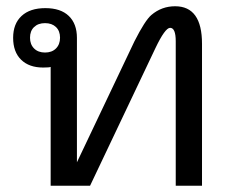

<svg xmlns="http://www.w3.org/2000/svg" viewBox="-20 -594 748 614"><path d="M124 -520Q102 -520 89 -507.5Q76 -495 76 -473.5Q76 -452 89 -439Q102 -426 124 -426Q146 -426 159 -439Q172 -452 172 -473.5Q172 -495 159 -507.5Q146 -520 124 -520ZM542 -462Q542 -505 524 -505Q508 -505 477 -440L268 0H142V-380Q138 -378 118 -378Q73 -378 47.5 -403Q22 -428 22 -473Q22 -518 49 -543Q76 -568 125 -568Q174 -568 200 -543Q226 -518 226 -473V-75L410 -462Q444 -529 464 -546Q497 -574 540 -574Q626 -574 626 -454V0H542Z"/></svg>

Font: Autonym
Style: Regular
Weight: 500
Version: Version 1.0.20131126